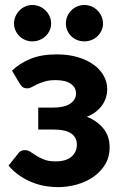

<svg xmlns="http://www.w3.org/2000/svg" viewBox="-20 -741 490 768"><path d="M28 -458.5Q58 -487.5 101.5 -505.5Q145 -523.5 206.5 -523.5Q254.5 -523.5 292.2 -512Q330 -500.5 356 -481.2Q382 -462 395.5 -436.8Q409 -411.5 409 -384Q409 -369.5 404.8 -354Q400.5 -338.5 391 -323.8Q381.5 -309 366 -296Q350.5 -283 327.5 -274Q368 -258 393.2 -227.5Q418.5 -197 418.5 -151Q418.5 -113 400.8 -83.5Q383 -54 354 -33.8Q325 -13.5 287.8 -3Q250.5 7.5 211.5 7.5Q190 7.5 164.8 3.8Q139.5 0 113.5 -9.8Q87.5 -19.5 61.8 -36.2Q36 -53 14 -78.5L54 -128.5Q63 -140.5 79 -140.5Q91.5 -140.5 102 -133.5Q112.5 -126.5 125.8 -118Q139 -109.5 157 -102.5Q175 -95.5 202 -95.5Q245 -95.5 266.2 -114.5Q287.5 -133.5 287.5 -162.5Q287.5 -191 265 -207Q242.5 -223 191 -223H133V-310.5H191Q236.5 -310.5 260.2 -326Q284 -341.5 284 -367.5Q284 -391.5 263 -406Q242 -420.5 202.5 -420.5Q177 -420.5 159.5 -415.2Q142 -410 129.2 -404Q116.5 -398 107.2 -392.8Q98 -387.5 89.5 -387.5Q80 -387.5 73.2 -391Q66.5 -394.5 59 -406.5ZM184.5 -647Q184.5 -632 178.5 -619Q172.5 -606 162.2 -596.2Q152 -586.5 138.2 -581Q124.5 -575.5 109 -575.5Q94.5 -575.5 81.2 -581Q68 -586.5 58 -596.2Q48 -606 42 -619Q36 -632 36 -647Q36 -662 42 -675.5Q48 -689 58 -699.2Q68 -709.5 81.2 -715.2Q94.5 -721 109 -721Q124.5 -721 138.2 -715.2Q152 -709.5 162.2 -699.2Q172.5 -689 178.5 -675.5Q184.5 -662 184.5 -647ZM392 -647Q392 -632 386 -619Q380 -606 370 -596.2Q360 -586.5 346.2 -581Q332.5 -575.5 317 -575.5Q302 -575.5 288.5 -581Q275 -586.5 265 -596.2Q255 -606 249.2 -619Q243.5 -632 243.5 -647Q243.5 -662 249.2 -675.5Q255 -689 265 -699.2Q275 -709.5 288.5 -715.2Q302 -721 317 -721Q332.5 -721 346.2 -715.2Q360 -709.5 370 -699.2Q380 -689 386 -675.5Q392 -662 392 -647Z"/></svg>

Font: Lato 2
Style: Regular
Weight: 800
Designer: Lukasz Dziedzic with Adam Twardoch and Botio Nikoltchev
Foundry: tyPoland Lukasz Dziedzic
Version: Version 2.015; 2015-08-06; http://www.latofonts.com/